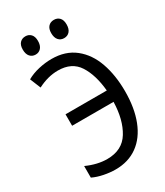

<svg xmlns="http://www.w3.org/2000/svg" viewBox="-225 -1003 949 1104"><g transform="rotate(-30 250.0 -451.5)"><path d="M56 -21V-98Q127 -66 192 -66Q292 -66 338 -141Q384 -216 387 -333H112V-409H386Q376 -517 333.5 -583Q291 -649 199 -649Q133 -649 65 -614L36 -685Q71 -705 115 -715Q159 -725 201 -725Q293 -725 354.5 -676Q416 -627 445.5 -543Q475 -459 475 -353Q475 -242 443 -160Q411 -78 350 -34Q289 10 204 10Q167 10 127 2Q87 -6 56 -21ZM85 -854Q85 -883 99 -898Q113 -913 136 -913Q158 -913 172 -898Q186 -883 186 -854Q186 -824 172 -808Q158 -792 136 -792Q113 -792 99 -808Q85 -824 85 -854ZM274 -854Q274 -883 288 -898Q302 -913 325 -913Q348 -913 362 -898Q376 -883 376 -854Q376 -824 362 -808Q348 -792 325 -792Q302 -792 288 -808Q274 -824 274 -854Z"/></g></svg>

Font: Noto Sans Mono UI Cond
Style: Regular
Weight: 400
Width: 3
Monospace: yes
Designer: Monotype Design team
Foundry: Monotype Imaging Inc.
Version: Version 1.000